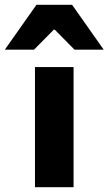

<svg xmlns="http://www.w3.org/2000/svg" viewBox="-84 -776 450 796"><path d="M61 0V-498H221V0ZM-64 -570 67 -756H215L346 -570H225L143 -653H139L57 -570Z"/></svg>

Font: Source Sans 3 ExtraBold
Style: Regular
Weight: 800
Designer: Paul D. Hunt
Foundry: Adobe
Version: Version 3.052;hotconv 1.1.0;makeotfexe 2.6.0